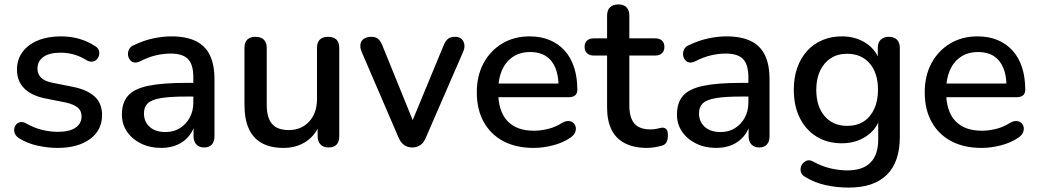

<svg xmlns="http://www.w3.org/2000/svg" viewBox="-20 -662 4710 871"><path d="M242 9Q198 9 151.5 -1Q105 -11 66 -35Q53 -44 48 -55Q43 -66 44.5 -77.5Q46 -89 53.5 -97.5Q61 -106 72.5 -108Q84 -110 97 -103Q136 -81 172 -72.5Q208 -64 243 -64Q296 -64 323 -83Q350 -102 350 -134Q350 -160 332 -174.5Q314 -189 278 -197L183 -216Q121 -229 89 -262Q57 -295 57 -346Q57 -392 82 -426Q107 -460 152 -478.5Q197 -497 256 -497Q300 -497 339 -486Q378 -475 411 -453Q424 -446 428 -434.5Q432 -423 429.5 -412Q427 -401 419 -392.5Q411 -384 399.5 -382.5Q388 -381 374 -388Q344 -407 314.5 -415Q285 -423 256 -423Q203 -423 176.5 -403.5Q150 -384 150 -351Q150 -326 166 -310Q182 -294 216 -287L311 -268Q376 -255 409.5 -224Q443 -193 443 -140Q443 -71 388 -31Q333 9 242 9Z M711 9Q660 9 619.5 -11Q579 -31 556 -65Q533 -99 533 -142Q533 -196 560.5 -227.5Q588 -259 651.5 -272.5Q715 -286 823 -286H870V-224H824Q752 -224 710 -217Q668 -210 650.5 -193.5Q633 -177 633 -148Q633 -110 659 -86.5Q685 -63 731 -63Q768 -63 796 -80.5Q824 -98 840.5 -128Q857 -158 857 -197V-312Q857 -369 833 -394Q809 -419 754 -419Q722 -419 687.5 -411Q653 -403 616 -384Q599 -376 587 -379Q575 -382 568 -392.5Q561 -403 560.5 -415.5Q560 -428 566.5 -440Q573 -452 589 -458Q633 -479 676 -488Q719 -497 757 -497Q824 -497 867.5 -476Q911 -455 932 -412Q953 -369 953 -301V-44Q953 -20 941 -6.5Q929 7 906 7Q884 7 871 -6.5Q858 -20 858 -44V-109H867Q859 -72 837.5 -45.5Q816 -19 784 -5Q752 9 711 9Z M1266 9Q1207 9 1167.5 -13Q1128 -35 1108.5 -78.5Q1089 -122 1089 -188V-444Q1089 -470 1102 -482.5Q1115 -495 1139 -495Q1163 -495 1176.5 -482.5Q1190 -470 1190 -444V-187Q1190 -128 1214 -100Q1238 -72 1290 -72Q1347 -72 1382.5 -110.5Q1418 -149 1418 -212V-444Q1418 -470 1431 -482.5Q1444 -495 1469 -495Q1493 -495 1506 -482.5Q1519 -470 1519 -444V-44Q1519 7 1470 7Q1447 7 1434 -6.5Q1421 -20 1421 -44V-129L1434 -107Q1414 -51 1370 -21Q1326 9 1266 9Z M1850 7Q1829 7 1813.5 -4Q1798 -15 1788 -38L1621 -426Q1613 -444 1615 -460Q1617 -476 1630 -485.5Q1643 -495 1665 -495Q1684 -495 1695 -486Q1706 -477 1715 -455L1866 -83H1838L1992 -455Q2001 -477 2012.5 -486Q2024 -495 2045 -495Q2063 -495 2073.5 -485.5Q2084 -476 2086.5 -460.5Q2089 -445 2081 -427L1912 -38Q1903 -15 1887 -4Q1871 7 1850 7Z M2401 9Q2321 9 2263.5 -21.5Q2206 -52 2174.5 -108.5Q2143 -165 2143 -243Q2143 -319 2174 -376Q2205 -433 2259 -465Q2313 -497 2382 -497Q2433 -497 2473 -480.5Q2513 -464 2541.5 -432.5Q2570 -401 2584.5 -356Q2599 -311 2599 -255Q2599 -238 2589 -229.5Q2579 -221 2559 -221H2223V-283H2531L2514 -269Q2514 -319 2499.5 -354Q2485 -389 2456.5 -407.5Q2428 -426 2386 -426Q2339 -426 2306.5 -404Q2274 -382 2257 -343Q2240 -304 2240 -252V-246Q2240 -158 2281.5 -113.5Q2323 -69 2402 -69Q2432 -69 2465.5 -77Q2499 -85 2529 -104Q2546 -114 2559.5 -113Q2573 -112 2581.5 -104Q2590 -96 2592 -84Q2594 -72 2588 -59.5Q2582 -47 2567 -37Q2533 -14 2488 -2.5Q2443 9 2401 9Z M2916 9Q2856 9 2815 -12Q2774 -33 2754 -74Q2734 -115 2734 -174V-410H2674Q2654 -410 2643 -420.5Q2632 -431 2632 -449Q2632 -468 2643 -478Q2654 -488 2674 -488H2734V-591Q2734 -616 2747.5 -629Q2761 -642 2785 -642Q2809 -642 2822 -629Q2835 -616 2835 -591V-488H2952Q2972 -488 2983 -478Q2994 -468 2994 -449Q2994 -431 2983 -420.5Q2972 -410 2952 -410H2835V-182Q2835 -129 2857.5 -102Q2880 -75 2931 -75Q2949 -75 2962.5 -78.5Q2976 -82 2985 -83Q2996 -83 3003 -75.5Q3010 -68 3010 -47Q3010 -32 3004.5 -19Q2999 -6 2985 -2Q2973 2 2952.5 5.5Q2932 9 2916 9Z M3229 9Q3178 9 3137.5 -11Q3097 -31 3074 -65Q3051 -99 3051 -142Q3051 -196 3078.5 -227.5Q3106 -259 3169.5 -272.5Q3233 -286 3341 -286H3388V-224H3342Q3270 -224 3228 -217Q3186 -210 3168.5 -193.5Q3151 -177 3151 -148Q3151 -110 3177 -86.5Q3203 -63 3249 -63Q3286 -63 3314 -80.5Q3342 -98 3358.5 -128Q3375 -158 3375 -197V-312Q3375 -369 3351 -394Q3327 -419 3272 -419Q3240 -419 3205.5 -411Q3171 -403 3134 -384Q3117 -376 3105 -379Q3093 -382 3086 -392.5Q3079 -403 3078.5 -415.5Q3078 -428 3084.5 -440Q3091 -452 3107 -458Q3151 -479 3194 -488Q3237 -497 3275 -497Q3342 -497 3385.5 -476Q3429 -455 3450 -412Q3471 -369 3471 -301V-44Q3471 -20 3459 -6.5Q3447 7 3424 7Q3402 7 3389 -6.5Q3376 -20 3376 -44V-109H3385Q3377 -72 3355.5 -45.5Q3334 -19 3302 -5Q3270 9 3229 9Z M3831 189Q3777 189 3726.5 178Q3676 167 3635 142Q3620 134 3615 122.5Q3610 111 3612.5 99Q3615 87 3623 78Q3631 69 3642.5 66Q3654 63 3667 70Q3711 94 3750.5 102.5Q3790 111 3824 111Q3894 111 3929 75.5Q3964 40 3964 -29V-131H3973Q3958 -76 3910 -44Q3862 -12 3799 -12Q3733 -12 3684 -42.5Q3635 -73 3608 -127.5Q3581 -182 3581 -255Q3581 -310 3596.5 -354Q3612 -398 3640.5 -430Q3669 -462 3709.5 -479.5Q3750 -497 3799 -497Q3863 -497 3910.5 -465Q3958 -433 3972 -378L3962 -361V-444Q3962 -469 3975.5 -482Q3989 -495 4012 -495Q4036 -495 4049 -482Q4062 -469 4062 -444V-41Q4062 73 4003 131Q3944 189 3831 189ZM3823 -91Q3867 -91 3898 -111Q3929 -131 3946 -168Q3963 -205 3963 -255Q3963 -330 3925.5 -374Q3888 -418 3823 -418Q3780 -418 3749 -398Q3718 -378 3700.5 -341.5Q3683 -305 3683 -255Q3683 -179 3721 -135Q3759 -91 3823 -91Z M4433 9Q4353 9 4295.5 -21.5Q4238 -52 4206.5 -108.5Q4175 -165 4175 -243Q4175 -319 4206 -376Q4237 -433 4291 -465Q4345 -497 4414 -497Q4465 -497 4505 -480.5Q4545 -464 4573.5 -432.5Q4602 -401 4616.5 -356Q4631 -311 4631 -255Q4631 -238 4621 -229.5Q4611 -221 4591 -221H4255V-283H4563L4546 -269Q4546 -319 4531.5 -354Q4517 -389 4488.5 -407.5Q4460 -426 4418 -426Q4371 -426 4338.5 -404Q4306 -382 4289 -343Q4272 -304 4272 -252V-246Q4272 -158 4313.5 -113.5Q4355 -69 4434 -69Q4464 -69 4497.5 -77Q4531 -85 4561 -104Q4578 -114 4591.5 -113Q4605 -112 4613.5 -104Q4622 -96 4624 -84Q4626 -72 4620 -59.5Q4614 -47 4599 -37Q4565 -14 4520 -2.5Q4475 9 4433 9Z"/></svg>

Font: Nunito ExtraLight SemiBold
Style: Regular
Weight: 600
Version: Version 3.602